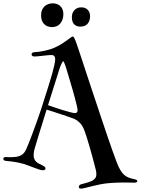

<svg xmlns="http://www.w3.org/2000/svg" viewBox="-20 -1038 841 1148"><path d="M416 -819.8Q419.4 -819.8 423.8 -811.5Q428.2 -803.2 432.4 -792.2Q436.5 -781.2 440.2 -770.3Q443.8 -759.3 445.8 -753.9Q456.5 -722.2 469.7 -682.1Q482.9 -642.1 497.8 -596.7Q512.7 -551.3 529.1 -502.2Q545.4 -453.1 561.8 -404.1Q578.1 -355 594.2 -307.1Q610.4 -259.3 625 -216.1Q639.6 -172.9 652.6 -136.5Q665.5 -100.1 675.8 -73.2Q687.5 -41.5 698.7 -22.5Q710 -3.4 722.7 7.8Q735.4 19 750.7 24.4Q766.1 29.8 786.1 34.2Q800.8 37.1 800.8 44.9Q800.8 50.3 795.4 52.2Q790 54.2 783.2 54.2Q772.5 54.2 755.9 53.7Q739.3 53.2 717.8 53.2Q700.7 53.2 680.9 54Q661.1 54.7 640.1 56.2Q607.4 58.6 579.6 64.2Q551.8 69.8 529.3 75.4Q506.8 81.1 490 85.4Q473.1 89.8 462.9 89.8Q457.5 89.8 454.3 87.2Q451.2 84.5 451.2 80.1Q451.2 73.7 454.6 69.8Q458 65.9 467.8 63Q471.7 62 479 60.1Q486.3 58.1 495.1 55.7Q503.9 53.2 513.4 50Q522.9 46.9 530.8 43Q540.5 37.6 548.3 28.8Q556.2 20 556.2 2Q556.2 -2 555.4 -8.8Q554.7 -15.6 553.2 -21Q544.4 -55.2 535.2 -90.3Q525.9 -125.5 516.6 -157.2Q507.3 -189 499 -215.8Q490.7 -242.7 483.9 -259.8Q472.7 -288.1 458 -303Q443.4 -317.9 425.8 -326.2Q420.9 -328.1 409.7 -332.5Q398.4 -336.9 383.1 -342Q367.7 -347.2 350.1 -353Q332.5 -358.9 315.4 -364.5Q298.3 -370.1 283.4 -374.8Q268.6 -379.4 258.8 -382.8Q247.1 -345.2 235.6 -308.3Q224.1 -271.5 214.6 -240.5Q205.1 -209.5 198 -186Q190.9 -162.6 188 -151.9Q184.1 -139.2 182.6 -128.9Q181.2 -118.7 181.2 -110.8Q181.2 -96.7 185.3 -87.2Q189.5 -77.6 196.3 -71Q203.1 -64.5 212.2 -59.8Q221.2 -55.2 231 -50.8Q239.3 -46.9 245.6 -42.2Q252 -37.6 252 -30.8Q252 -26.4 248.3 -23.2Q244.6 -20 236.8 -20Q228.5 -20 215.8 -23.9Q203.1 -27.8 187.7 -33.7Q172.4 -39.6 155.3 -46.1Q138.2 -52.7 121.1 -58.1Q107.4 -62 92.8 -65.2Q78.1 -68.4 64.5 -70.3Q50.8 -72.3 39.8 -73.5Q28.8 -74.7 22.9 -75.2Q10.7 -76.2 5.4 -78.6Q0 -81.1 0 -87.9Q0 -92.8 3.2 -95.9Q6.3 -99.1 14.2 -99.1Q17.1 -99.1 24.7 -98.6Q32.2 -98.1 42 -98.1Q65.4 -98.1 81.1 -101.1Q96.7 -104 107.4 -110.4Q118.2 -116.7 125.2 -126.2Q132.3 -135.7 138.2 -148.9Q144 -161.6 152.3 -182.9Q160.6 -204.1 170.2 -229.2Q179.7 -254.4 189.5 -281.5Q199.2 -308.6 207.8 -332.8Q216.3 -356.9 222.7 -375.7Q229 -394.5 231.9 -403.8Q235.8 -416.5 242.9 -438.7Q250 -460.9 258.8 -488.3Q267.6 -515.6 276.6 -545.2Q285.6 -574.7 293.2 -601.8Q300.8 -628.9 305.4 -651.1Q310.1 -673.3 310.1 -686Q310.1 -695.8 304.7 -702.4Q299.3 -709 287.1 -709Q276.4 -709 262.9 -707.5Q249.5 -706.1 235.8 -704.6Q222.2 -703.1 209.2 -701.7Q196.3 -700.2 187 -700.2Q168.9 -700.2 168.9 -712.9Q168.9 -724.6 186 -726.1Q197.8 -726.6 212.6 -728.5Q227.5 -730.5 244.1 -733.9Q260.7 -737.3 277.6 -742.4Q294.4 -747.6 310.1 -754.9Q335 -766.1 352.5 -777.8Q370.1 -789.6 382.6 -798.8Q395 -808.1 403.1 -814Q411.1 -819.8 416 -819.8ZM267.1 -409.2Q282.2 -403.8 305.9 -395.8Q329.6 -387.7 354 -380.1Q378.4 -372.6 399.2 -367.2Q419.9 -361.8 429.2 -361.8Q435.1 -361.8 439.5 -366Q443.8 -370.1 443.8 -378.9Q443.8 -386.2 439.5 -405.5Q435.1 -424.8 428.5 -449.5Q421.9 -474.1 414.1 -501.2Q406.2 -528.3 399.4 -551.3Q392.6 -574.2 387.9 -589.6Q383.3 -605 382.8 -606.9Q380.9 -612.8 377.7 -623.8Q374.5 -634.8 370.8 -645.5Q367.2 -656.2 363.5 -664.1Q359.9 -671.9 357.9 -671.9Q356 -671.9 352.8 -666.5Q349.6 -661.1 346.2 -653.6Q342.8 -646 339.4 -637.2Q335.9 -628.4 334 -621.1ZM294.9 -1018.1Q308.1 -1018.1 319.6 -1014.2Q331.1 -1010.3 339.8 -1002.2Q348.6 -994.1 353.8 -982.2Q358.9 -970.2 358.9 -954.1Q358.9 -935.1 353.5 -920.4Q348.1 -905.8 339.1 -895.8Q330.1 -885.7 317.6 -880.9Q305.2 -876 291 -876Q262.2 -876 243.9 -894Q225.6 -912.1 225.6 -947.3Q225.6 -964.4 231 -977.5Q236.3 -990.7 245.8 -999.8Q255.4 -1008.8 268.1 -1013.4Q280.8 -1018.1 294.9 -1018.1ZM465.8 -994.1Q480.5 -994.1 490.5 -989.3Q500.5 -984.4 506.8 -976.8Q513.2 -969.2 515.9 -960Q518.6 -950.7 518.6 -941.9Q518.6 -915 504.6 -897Q490.7 -878.9 460 -878.9Q446.3 -878.9 436.8 -883.3Q427.2 -887.7 421.1 -895.3Q415 -902.8 412.4 -913.3Q409.7 -923.8 409.7 -936Q409.7 -948.2 413.6 -958.7Q417.5 -969.2 424.6 -977.1Q431.6 -984.9 442.1 -989.5Q452.6 -994.1 465.8 -994.1Z"/></svg>

Font: Henny Penny
Style: Regular
Weight: 400
Version: Version 1.001